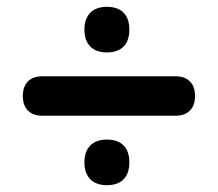

<svg xmlns="http://www.w3.org/2000/svg" viewBox="-20 -622 640 564"><path d="M105 -282H495C532 -282 553 -303 553 -340C553 -377 532 -398 495 -398H105C68 -398 47 -377 47 -340C47 -303 68 -282 105 -282ZM294 -78C337 -78 360 -102 360 -145C360 -189 336 -212 294 -212C252 -212 228 -188 228 -145C228 -102 252 -78 294 -78ZM294 -468C337 -468 360 -492 360 -535C360 -579 336 -602 294 -602C252 -602 228 -578 228 -535C228 -492 252 -468 294 -468Z"/></svg>

Font: SN Pro Heavy
Style: Regular
Weight: 800
Designer: Tobias Whetton
Foundry: Supernotes
Version: Version 1.001;Glyphs 3.2 (3249)